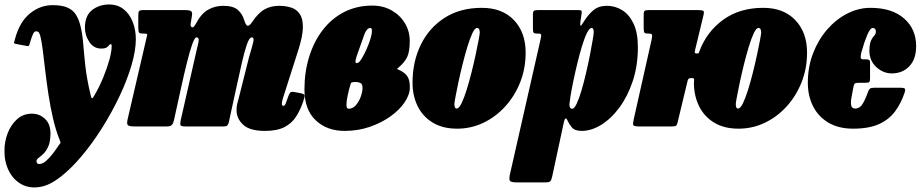

<svg xmlns="http://www.w3.org/2000/svg" viewBox="-67 -565 4114 858"><path d="M385 -348Q351.5 -348 331.8 -378Q312 -408 312.5 -444Q313.5 -496.5 345.5 -520.8Q377.5 -545 420 -545Q459.5 -545 486.2 -523.2Q513 -501.5 526.5 -466Q540 -430.5 540 -390Q540 -339 520.5 -272.8Q501 -206.5 467 -134.8Q433 -63 389.8 5.8Q346.5 74.5 298.8 131.5Q251 188.5 203.5 225.5Q156 262.5 114 270Q65 278.5 28.5 258.2Q-8 238 -28 197.5Q-48 157 -47 106Q-47 68 -32.8 30.5Q-18.5 -7 9 -32Q36.5 -57 76 -57Q110 -57 135 -33Q160 -9 158.5 37Q157.5 71 148 91.2Q138.5 111.5 126.5 122.8Q114.5 134 105.2 140.8Q96 147.5 96 155Q96 158.5 98.5 163.2Q101 168 107.5 168Q123 168 139 154Q155 140 169.8 120.5Q184.5 101 195 85Q201 76 202.8 74.5Q204.5 73 200.5 62.5Q183 20 170.5 -33.5Q158 -87 149.5 -143Q141 -199 135 -250.5Q129 -302 124 -342Q119 -382 113.5 -402.5Q111.5 -410.5 108 -417.8Q104.5 -425 93.5 -425Q86.5 -425 80.8 -413.5Q75 -402 64.5 -366Q62.5 -358.5 57.2 -359Q52 -359.5 44.5 -361L3 -369Q-6 -371 -4.2 -375.5Q-2.5 -380 -0.5 -389Q20 -466.5 66 -504.2Q112 -542 168 -542Q212 -542 236.5 -530.2Q261 -518.5 273.5 -497.5Q286 -476.5 293 -447.5Q301.5 -412 305 -368.2Q308.5 -324.5 314.5 -269.5Q320.5 -214.5 337 -144.5Q341 -126.5 344 -125.8Q347 -125 355 -139Q377 -176.5 394.2 -218.5Q411.5 -260.5 421.8 -297.8Q432 -335 432 -359Q432 -368 428.5 -368Q424 -368 420.5 -363Q417 -358 409.5 -353Q402 -348 385 -348Z M574 -520H760.5Q777.5 -520 785.5 -516Q793.5 -512 791 -496L785 -459Q783 -448 790 -443.5Q797 -439 807.5 -457.5Q831.5 -503.5 862.2 -521.2Q893 -539 931 -539Q975.5 -539 996 -520.5Q1016.5 -502 1024 -476Q1031.5 -450.5 1039.8 -449.8Q1048 -449 1060.5 -467.5Q1087.5 -508 1115.8 -523.5Q1144 -539 1180 -539Q1209.5 -539 1234 -531.2Q1258.5 -523.5 1272.8 -502.2Q1287 -481 1286.5 -442.2Q1286 -403.5 1266 -341L1197 -125Q1194 -115.5 1193.2 -109.8Q1192.5 -104 1192.5 -101Q1192.5 -92 1200 -92Q1205.5 -92 1210 -103.2Q1214.5 -114.5 1221.5 -135Q1226.5 -148.5 1231 -152.2Q1235.5 -156 1249.5 -153.5L1274 -149Q1292 -145.5 1293.8 -139.5Q1295.5 -133.5 1287.5 -110Q1275 -73.5 1256.2 -44Q1237.5 -14.5 1204.5 2.8Q1171.5 20 1117 20Q1049.5 20 1019.8 -7.5Q990 -35 990 -73Q990 -87.5 993 -100.8Q996 -114 999.5 -125L1046 -310Q1060.5 -358 1065 -378Q1069.5 -398 1058 -398Q1047.5 -398 1036.8 -367.8Q1026 -337.5 1014.2 -286Q1002.5 -234.5 988.5 -170.5L956 -21Q954 -10.5 949.5 -5.2Q945 0 932 0H761Q742.5 0 739.8 -5.5Q737 -11 740.5 -27.5L811 -338Q822 -379.5 820.8 -388.8Q819.5 -398 811 -398Q803 -398 792.2 -367.8Q781.5 -337.5 768.5 -285.8Q755.5 -234 741.5 -169.5L710 -26Q707 -13.5 701 -6.8Q695 0 679 0H534Q508 0 503.5 -6.8Q499 -13.5 503.5 -33L585.5 -386Q589.5 -403.5 590.8 -409.2Q592 -415 576 -415H571Q559 -415 555 -418.8Q551 -422.5 551 -442V-494Q551 -510.5 554.2 -515.2Q557.5 -520 574 -520Z M1293.5 -165Q1293.5 -244 1314.8 -312Q1336 -380 1375.5 -431.2Q1415 -482.5 1471 -511.2Q1527 -540 1596.5 -540Q1645.5 -540 1683.2 -518.5Q1721 -497 1742.5 -461.2Q1764 -425.5 1764 -382Q1764 -332.5 1752 -309Q1740 -285.5 1716 -265Q1705.5 -256 1706.8 -256.5Q1708 -257 1725 -248Q1745.5 -237.5 1755 -221.2Q1764.5 -205 1764.5 -175Q1764.5 -142.5 1741.5 -108.2Q1718.5 -74 1678 -45Q1637.5 -16 1585 2Q1532.5 20 1473 20Q1394 20 1343.8 -27.5Q1293.5 -75 1293.5 -165ZM1534.5 -285.5Q1540.5 -288.5 1550.5 -305.2Q1560.5 -322 1570.8 -344.8Q1581 -367.5 1588 -390Q1595 -412.5 1595 -427Q1595 -440 1588 -440Q1572 -440 1561 -410.5Q1550 -381 1527 -314.5Q1513 -273.5 1534.5 -285.5ZM1527 -198.5Q1522.5 -198.5 1517.5 -198.5Q1512.5 -198.5 1508 -197.5Q1502 -196.5 1500.8 -192.5Q1499.5 -188.5 1497 -180Q1492 -163 1486.8 -139.2Q1481.5 -115.5 1481.2 -97.2Q1481 -79 1491 -79Q1509.5 -79 1523.5 -95.2Q1537.5 -111.5 1545.2 -133.2Q1553 -155 1553 -171Q1553 -189 1545.5 -193Q1535 -198.5 1527 -198.5Z M1776.5 -195Q1776.5 -290 1813.8 -365.8Q1851 -441.5 1920.5 -485.8Q1990 -530 2086 -530Q2177.5 -530 2229.8 -475Q2282 -420 2282 -330Q2282 -259 2257.5 -197.2Q2233 -135.5 2190.2 -88.8Q2147.5 -42 2092.5 -16Q2037.5 10 1976 10Q1911 10 1866.5 -17.2Q1822 -44.5 1799.2 -91Q1776.5 -137.5 1776.5 -195ZM1963.5 -100Q1963.5 -92.5 1965.5 -86.2Q1967.5 -80 1974 -80Q1984 -80 1995.2 -103Q2006.5 -126 2018 -162.5Q2029.5 -199 2040 -241Q2050.5 -283 2058.8 -321.5Q2067 -360 2072 -387Q2077 -414 2077 -420Q2077 -427 2074.5 -433.5Q2072 -440 2064.5 -440Q2055 -440 2044 -416.8Q2033 -393.5 2021.8 -356.5Q2010.5 -319.5 2000 -277.2Q1989.5 -235 1981.2 -196.2Q1973 -157.5 1968.2 -131.2Q1963.5 -105 1963.5 -100Z M2337.5 -520H2516.5Q2527 -520 2530.2 -517.8Q2533.5 -515.5 2532 -504L2527 -470Q2525 -454 2527 -450.5Q2529 -447 2540 -465.5Q2560.5 -499 2584.2 -519Q2608 -539 2645 -539Q2681.5 -539 2713 -519.8Q2744.5 -500.5 2764 -459.8Q2783.5 -419 2783.5 -354Q2783.5 -271.5 2760.8 -203Q2738 -134.5 2701 -84.5Q2664 -34.5 2619.8 -7.2Q2575.5 20 2532.5 20Q2500.5 20 2487.5 3.2Q2474.5 -13.5 2468 -28.5Q2464.5 -36.5 2460.5 -35.5Q2456.5 -34.5 2453 -20L2400.5 224Q2397 240.5 2391.8 245.2Q2386.5 250 2369.5 250H2241.5Q2214 250 2210.8 241.5Q2207.5 233 2212 213L2349.5 -393Q2352.5 -406 2351 -410.5Q2349.5 -415 2336.5 -415H2332.5Q2320 -415 2317.2 -419.8Q2314.5 -424.5 2314.5 -441V-499Q2314.5 -513.5 2319.2 -516.8Q2324 -520 2337.5 -520ZM2477.5 -99Q2477.5 -91 2480.2 -85Q2483 -79 2490 -79Q2499.5 -79 2510.2 -102Q2521 -125 2531.8 -161.5Q2542.5 -198 2552.2 -240Q2562 -282 2569.5 -320.5Q2577 -359 2581.5 -386Q2586 -413 2586 -419Q2587 -440 2576.5 -440Q2567 -440 2556 -417.8Q2545 -395.5 2534 -359.5Q2523 -323.5 2513 -282.2Q2503 -241 2495 -202.2Q2487 -163.5 2482.5 -135.5Q2478 -107.5 2477.5 -99Z M3058.5 -336Q3091 -423 3164.5 -476.5Q3238 -530 3343.5 -530Q3435 -530 3487.2 -475Q3539.5 -420 3539.5 -330Q3539.5 -259 3515 -197.2Q3490.5 -135.5 3447.8 -88.8Q3405 -42 3350 -16Q3295 10 3233.5 10Q3168.5 10 3124 -17.2Q3079.5 -44.5 3056.8 -91Q3034 -137.5 3034 -195Q3034 -204 3034.8 -210Q3035.5 -216 3025 -216H3022Q3015 -216 3011.2 -213.8Q3007.5 -211.5 3005.5 -203L2960.5 -16Q2958 -5 2953 -2.5Q2948 0 2934 0H2788Q2764 0 2762.5 -7Q2761 -14 2765 -32L2844.5 -386Q2848.5 -404.5 2846.5 -409.8Q2844.5 -415 2831 -415H2828Q2816 -415 2812.8 -419.2Q2809.5 -423.5 2809.5 -440V-499Q2809.5 -513.5 2814.2 -516.8Q2819 -520 2833 -520H3049Q3074 -520 3077.2 -515.2Q3080.5 -510.5 3075 -490L3040 -345Q3036.5 -332 3038.2 -329Q3040 -326 3046 -326H3048Q3055 -326 3055.8 -328.8Q3056.5 -331.5 3058.5 -336ZM3221 -100Q3221 -92.5 3223 -86.2Q3225 -80 3231.5 -80Q3241.5 -80 3252.8 -103Q3264 -126 3275.5 -162.5Q3287 -199 3297.5 -241Q3308 -283 3316.2 -321.5Q3324.5 -360 3329.5 -387Q3334.5 -414 3334.5 -420Q3334.5 -427 3332 -433.5Q3329.5 -440 3322 -440Q3312.5 -440 3301.5 -416.8Q3290.5 -393.5 3279.2 -356.5Q3268 -319.5 3257.5 -277.2Q3247 -235 3238.8 -196.2Q3230.5 -157.5 3225.8 -131.2Q3221 -105 3221 -100Z M4027 -359Q4027 -300.5 3996.5 -268.8Q3966 -237 3918 -237Q3880 -237 3849 -265.2Q3818 -293.5 3818 -340Q3819 -371.5 3826 -385.2Q3833 -399 3840 -406Q3847 -413 3847 -424Q3847 -440 3833 -440Q3821.5 -440 3808.2 -408.2Q3795 -376.5 3782.5 -332Q3779.5 -321 3779.2 -310.5Q3779 -300 3788.5 -300H3800Q3810 -300 3815.5 -297.8Q3821 -295.5 3821 -284.5V-215Q3821 -201 3817.2 -198Q3813.5 -195 3799.5 -195H3773.5Q3754 -195 3751.2 -190.2Q3748.5 -185.5 3745.5 -170Q3741.5 -149 3737.8 -128.2Q3734 -107.5 3736.8 -93.8Q3739.5 -80 3755 -80Q3775 -80 3787.5 -100.2Q3800 -120.5 3812 -154.5Q3815.5 -164.5 3820.5 -168.8Q3825.5 -173 3841 -173H3956.5Q3972.5 -173 3976.2 -169Q3980 -165 3975.5 -151Q3959.5 -103 3932.5 -66.8Q3905.5 -30.5 3860.5 -10.2Q3815.5 10 3745.5 10Q3680 10 3634.8 -17Q3589.5 -44 3566.2 -90.5Q3543 -137 3543 -195Q3543 -266.5 3566.5 -327.2Q3590 -388 3630 -433.8Q3670 -479.5 3720 -504.8Q3770 -530 3822.5 -530Q3918.5 -530 3972.8 -482.8Q4027 -435.5 4027 -359Z"/></svg>

Font: Besley* Condensed Fatface
Style: Italic
Weight: 900
Width: 3
Italic angle: -13°
Designer: Owen Earl
Foundry: indestructible type*
Version: Version 3.000; ttfautohint (v1.8.3)